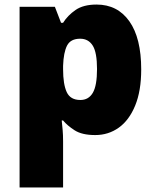

<svg xmlns="http://www.w3.org/2000/svg" viewBox="-20 -583 683 843"><path d="M404 -563Q496 -563 548 -489.5Q600 -416 600 -278Q600 -184 573.5 -119.5Q547 -55 501.5 -22.5Q456 10 398 10Q340 10 307.5 -11Q275 -32 257 -54H251Q253 -35 255 -13Q257 9 257 38V240H66V-553H221L248 -483H257Q277 -515 311.5 -539Q346 -563 404 -563ZM332 -413Q290 -413 274.5 -383Q259 -353 257 -294V-279Q257 -213 273 -178.5Q289 -144 333 -144Q369 -144 387.5 -175.5Q406 -207 406 -280Q406 -353 387 -383Q368 -413 332 -413Z"/></svg>

Font: Noto Kufi Arabic Black
Style: Regular
Weight: 900
Designer: Monotype Design Team, David Williams, Khaled Hosny
Foundry: Google LLC
Version: Version 2.109; ttfautohint (v1.8.4.7-5d5b)